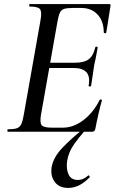

<svg xmlns="http://www.w3.org/2000/svg" viewBox="-20 -645 565 940"><path d="M19 0Q16 0 16 -6Q16 -12 19 -12Q47 -12 62 -17Q77 -22 84 -37Q91 -52 96 -81L178 -544Q186 -587 176 -600Q166 -613 125 -613Q123 -613 123 -619Q123 -625 125 -625H515Q523 -625 521 -616Q518 -597 514 -572Q510 -547 506.5 -523.5Q503 -500 500 -485Q499 -481 493.5 -482.5Q488 -484 488 -486Q488 -541 458 -573.5Q428 -606 378 -606H337Q308 -606 294 -601.5Q280 -597 273.5 -583.5Q267 -570 262 -543L181 -85Q174 -44 184 -32Q194 -20 233 -20H288Q340 -20 388.5 -57Q437 -94 468 -156Q470 -159 475.5 -157.5Q481 -156 479 -154Q471 -126 462 -87Q453 -48 447 -15Q444 0 431 0ZM426 -225Q425 -221 419 -221.5Q413 -222 414 -226Q422 -271 403 -291.5Q384 -312 342 -312H183L186 -338H349Q392 -338 414.5 -355Q437 -372 446 -412Q447 -417 453 -416.5Q459 -416 458 -411Q453 -380 449 -362Q445 -344 441 -325Q437 -301 434 -277Q431 -253 426 -225ZM314 275Q269 275 247.5 245Q226 215 233 172Q242 124 285.5 78.5Q329 33 388 -14L397 -7Q365 29 340.5 64.5Q316 100 309 141Q303 181 315.5 208.5Q328 236 361 236Q377 236 389.5 229.5Q402 223 412 214Q414 212 417.5 216.5Q421 221 419 223Q391 251 366 263Q341 275 314 275Z"/></svg>

Font: Cormorant SemiBold
Style: Italic
Weight: 600
Italic angle: -10°
Designer: Christian Thalmann (Catharsis Fonts)
Foundry: Catharsis Fonts
Version: Version 4.000